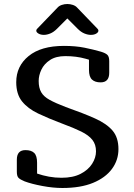

<svg xmlns="http://www.w3.org/2000/svg" viewBox="-20 -938 671 958"><path d="M482 -527Q454 -527 439 -541Q424 -555 424 -589V-640Q420 -641 416 -642.5Q412 -644 407 -645Q361 -658 306 -658Q259 -658 229.5 -638.5Q200 -619 186.5 -590.5Q173 -562 173 -534Q173 -500 185.5 -478Q198 -456 228 -439.5Q258 -423 308 -404Q396 -373 454 -347Q512 -321 541.5 -286.5Q571 -252 571 -194Q571 -139 538.5 -95Q506 -51 444 -25.5Q382 0 291 0Q245 0 191.5 -10Q138 -20 103 -33Q81 -42 72.5 -50.5Q64 -59 64 -81V-141Q64 -189 107 -189Q136 -189 150.5 -175Q165 -161 165 -126V-72Q194 -62 224.5 -56.5Q255 -51 287 -51Q344 -51 382 -70.5Q420 -90 439.5 -120.5Q459 -151 459 -183Q459 -217 441 -240Q423 -263 385.5 -281.5Q348 -300 291 -321Q222 -347 170.5 -371.5Q119 -396 90 -432Q61 -468 61 -528Q61 -608 123 -658.5Q185 -709 299 -709Q357 -709 401.5 -700Q446 -691 484 -680Q507 -673 516 -664Q525 -655 525 -633V-575Q525 -527 482 -527ZM316 -846 264 -794Q248 -778 231 -771Q214 -764 199 -764Q183 -764 172 -770.5Q161 -777 161 -785Q161 -790 165 -794L267 -900Q275 -909 288.5 -913.5Q302 -918 316 -918Q330 -918 343.5 -913.5Q357 -909 365 -900L467 -794Q471 -790 471 -785Q471 -777 460.5 -770.5Q450 -764 433 -764Q418 -764 401 -771Q384 -778 368 -794Z"/></svg>

Font: Marmelad
Style: Regular
Weight: 400
Designer: Manvel Shmavonyan
Foundry: Cyreal
Version: Version 1.110; ttfautohint (v1.8.4.7-5d5b)